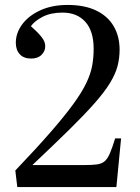

<svg xmlns="http://www.w3.org/2000/svg" viewBox="-20 -757 565 777"><path d="M50 0 42 -67Q127 -156 184 -221.5Q241 -287 276 -335Q311 -383 329 -420.5Q347 -458 353 -491Q359 -524 359 -560Q359 -631 325.5 -668.5Q292 -706 233 -706Q186 -706 153.5 -689.5Q121 -673 105 -651Q122 -636 135 -622.5Q148 -609 155.5 -596.5Q163 -584 163 -569Q163 -550 148 -535Q133 -520 106 -520Q76 -520 60 -537.5Q44 -555 44 -584Q44 -623 69.5 -658Q95 -693 142.5 -715Q190 -737 254 -737Q322 -737 369 -714.5Q416 -692 440 -651Q464 -610 464 -556Q464 -521 455.5 -489Q447 -457 425 -421Q403 -385 363 -339.5Q323 -294 261.5 -233.5Q200 -173 111 -89H320Q352 -89 371.5 -91.5Q391 -94 403 -104Q415 -114 424.5 -136Q434 -158 446 -197H470L451 0Z"/></svg>

Font: Literata 60pt
Style: Regular
Weight: 400
Designer: Latin by Veronika Burian and Jose Scaglione. Greek by Irene Vlachou. Cyrillic by Vera Evstafieva.
Foundry: TypeTogether
Version: Version 3.002